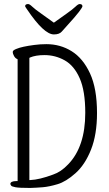

<svg xmlns="http://www.w3.org/2000/svg" viewBox="-20 -925 540 948"><path d="M114 -878Q106 -889 104 -894Q104 -905 119 -905Q126 -905 139.5 -892Q153 -879 184 -857.5Q215 -836 246 -813Q278 -836 308.5 -857.5Q339 -879 352.5 -892Q366 -905 373 -905Q387 -905 387 -894Q387 -889 370 -866.5Q353 -844 310 -797Q297 -783 285 -769Q273 -755 246 -755Q197 -755 114 -878ZM459 -367Q459 -261 429.5 -186.5Q400 -112 353 -70Q306 -28 264 -15.5Q222 -3 191 -0.5Q160 2 129 3Q75 3 56.5 -0.5Q38 -4 35 -8.5Q32 -13 31 -16Q31 -31 62 -31H67V-632L64 -634Q56 -637 49.5 -648Q43 -659 43 -669Q43 -677 62 -684Q88 -695 149 -703Q178 -707 209 -707Q278 -707 334 -672Q390 -637 424.5 -562.5Q459 -488 459 -367ZM130 -36Q175 -38 242 -63Q281 -76 316 -113Q401 -200 401 -368Q401 -476 373.5 -538.5Q346 -601 299.5 -627Q253 -653 200 -653Q156 -653 128 -641L125 -639V-36Z"/></svg>

Font: Moon Stars Kai T HW Light
Style: Regular
Weight: 300
Designer: GuiWonder
Version: Version 1.101